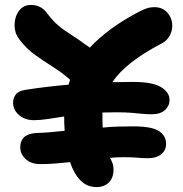

<svg xmlns="http://www.w3.org/2000/svg" viewBox="-20 -740 740 778"><path d="M144 -75Q106 -75 84 -95.5Q62 -116 62 -143Q62 -168 76.5 -183Q91 -198 125 -201Q157 -202 186 -204.5Q215 -207 242 -210Q240 -236 240 -265Q240 -266 240 -268Q202 -262 172 -257.5Q142 -253 117 -253Q82 -253 57.5 -273.5Q33 -294 33 -324Q33 -344 45 -358.5Q57 -373 90 -377Q129 -383 170.5 -388Q212 -393 258 -397Q261 -407 264 -417Q231 -446 193.5 -469.5Q156 -493 121.5 -518Q87 -543 61 -577Q48 -594 43.5 -608Q39 -622 39 -638Q39 -671 56.5 -695.5Q74 -720 106 -720Q147 -720 172 -685Q204 -641 251.5 -610.5Q299 -580 344 -547Q379 -585 429 -622Q479 -659 548 -695Q569 -705 580.5 -708Q592 -711 605 -711Q639 -711 658.5 -688.5Q678 -666 678 -635Q678 -613 666.5 -593.5Q655 -574 635 -564Q559 -524 510.5 -485.5Q462 -447 435 -407Q477 -408 519 -408Q598 -408 632.5 -387Q667 -366 667 -335Q667 -311 648.5 -294Q630 -277 595 -277Q574 -277 555 -279Q536 -281 511.5 -283Q487 -285 450 -285Q422 -285 395 -284Q395 -275 395 -265Q395 -242 396 -223Q425 -226 455.5 -227Q486 -228 519 -228Q595 -228 624 -209Q653 -190 653 -157Q653 -131 633.5 -115Q614 -99 580 -99Q555 -99 536 -101Q517 -103 484 -103Q469 -103 454.5 -102.5Q440 -102 426 -100Q432 -89 436 -78.5Q440 -68 440 -53Q440 -20 421.5 -1Q403 18 371 18Q333 18 306.5 -8.5Q280 -35 264 -83Q234 -80 204 -77.5Q174 -75 144 -75Z"/></svg>

Font: Shantell Sans Normal
Style: Bold
Weight: 700
Designer: Stephen Nixon, Anya Danilova, Shantell Martin
Foundry: Arrow Type
Version: Version 1.009;[a7da0bfa3]